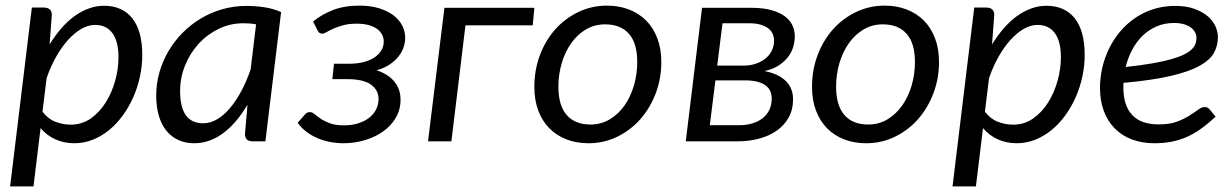

<svg xmlns="http://www.w3.org/2000/svg" viewBox="-20 -505 4399 686"><path d="M16.1 0ZM16.1 161.1 93.8 -478H136.7Q150.9 -478 158.4 -470.9Q166 -463.9 165 -449.2L157.2 -346.2Q176.3 -377.4 198.5 -403.1Q220.7 -428.7 245.4 -446.8Q270 -464.8 296.9 -474.6Q323.7 -484.4 351.6 -484.4Q417 -484.4 452.6 -439.7Q488.3 -395 488.3 -308.6Q488.3 -270 480 -231.4Q471.7 -192.9 456.3 -158Q440.9 -123 418.9 -92.8Q397 -62.5 370.1 -40.5Q343.3 -18.6 311.8 -5.9Q280.3 6.8 245.6 6.8Q208.5 6.8 177.5 -7.3Q146.5 -21.5 125 -47.4L99.6 161.1ZM319.8 -416Q295.4 -416 270.8 -401.9Q246.1 -387.7 223.1 -362.3Q200.2 -336.9 180.4 -302Q160.6 -267.1 146.5 -225.6L131.8 -106Q151.4 -80.1 178.2 -69.8Q205.1 -59.6 232.9 -59.6Q272.5 -59.6 304 -81.5Q335.4 -103.5 357.4 -138.4Q379.4 -173.3 391.4 -216.1Q403.3 -258.8 403.3 -300.8Q403.3 -357.4 381.6 -386.7Q359.9 -416 319.8 -416Z M538.1 0ZM928.2 0H883.3Q866.2 0 860.4 -8.5Q854.5 -17.1 855.5 -29.3L864.3 -130.9Q845.7 -99.6 824.5 -74.2Q803.2 -48.8 779.5 -30.8Q755.9 -12.7 729.2 -2.9Q702.6 6.8 674.3 6.8Q643.1 6.8 617.9 -4.4Q592.8 -15.6 575 -37.4Q557.1 -59.1 547.6 -91.1Q538.1 -123 538.1 -164.6Q538.1 -206.5 549.6 -246.6Q561 -286.6 581.8 -322Q602.5 -357.4 631.8 -387.2Q661.1 -417 696.8 -438.5Q732.4 -460 773.9 -471.9Q815.4 -483.9 860.4 -483.9Q892.6 -483.9 923.8 -479.2Q955.1 -474.6 984.4 -461.9ZM706.1 -64.5Q731.4 -64.5 755.9 -78.9Q780.3 -93.3 802 -119.1Q823.7 -145 842.5 -180.2Q861.3 -215.3 875.5 -257.3L895 -418Q883.8 -420.4 872.1 -421.1Q860.4 -421.9 849.1 -421.9Q802.7 -421.9 761.7 -402.1Q720.7 -382.3 689.9 -348.9Q659.2 -315.4 641.4 -271.5Q623.5 -227.5 623.5 -179.2Q623.5 -64.5 706.1 -64.5Z M1098.6 -428.2Q1128.9 -453.1 1169.4 -469Q1210 -484.9 1264.2 -484.9Q1304.7 -484.9 1335.4 -475.1Q1366.2 -465.3 1386.7 -449.5Q1407.2 -433.6 1417.5 -412.8Q1427.7 -392.1 1427.7 -370.1Q1427.7 -354.5 1422.4 -337.4Q1417 -320.3 1404.8 -304.4Q1392.6 -288.6 1373 -275.1Q1353.5 -261.7 1325.2 -253.9Q1365.7 -241.2 1388.4 -214.1Q1411.1 -187 1411.1 -148.9Q1411.1 -112.8 1394 -84Q1377 -55.2 1348.6 -35.2Q1320.3 -15.1 1283.4 -4.2Q1246.6 6.8 1207 6.8Q1183.6 6.8 1160.2 2.4Q1136.7 -2 1115.2 -11Q1093.8 -20 1075.2 -33.9Q1056.6 -47.9 1043.5 -66.4L1070.3 -96.7Q1077.1 -104.5 1086.9 -104.5Q1095.2 -104.5 1104 -97.2Q1112.8 -89.8 1126 -80.8Q1139.2 -71.8 1158.9 -64.5Q1178.7 -57.1 1209 -57.1Q1237.3 -57.1 1260.3 -64.5Q1283.2 -71.8 1299.3 -84.5Q1315.4 -97.2 1324 -114.5Q1332.5 -131.8 1332.5 -151.9Q1332.5 -183.1 1305.4 -202.6Q1278.3 -222.2 1221.7 -222.2H1167.5L1173.3 -277.3H1228Q1256.3 -277.3 1279.1 -283.2Q1301.8 -289.1 1317.9 -299.8Q1334 -310.5 1342.5 -325Q1351.1 -339.4 1351.1 -356.9Q1351.1 -369.6 1345.2 -381.1Q1339.4 -392.6 1327.6 -401.4Q1315.9 -410.2 1297.6 -415.3Q1279.3 -420.4 1254.4 -420.4Q1226.6 -420.4 1206.1 -414.8Q1185.5 -409.2 1171.1 -402.6Q1156.7 -396 1147.2 -390.4Q1137.7 -384.8 1131.8 -384.8Q1126 -384.8 1122.1 -387Q1118.2 -389.2 1114.3 -397Z M1889.2 -477.1 1883.3 -414.6H1643.1L1592.8 0H1509.3L1567.9 -477.1Z M1889.2 0ZM2089.8 -60.1Q2127.9 -60.1 2158.7 -78.6Q2189.5 -97.2 2211.2 -127.9Q2232.9 -158.7 2244.9 -199.2Q2256.8 -239.7 2256.8 -283.7Q2256.8 -350.6 2227.1 -384.3Q2197.3 -418 2142.1 -418Q2104 -418 2073.2 -399.7Q2042.5 -381.3 2020.8 -350.6Q1999 -319.8 1987.1 -279.5Q1975.1 -239.3 1975.1 -195.3Q1975.1 -128.4 2004.6 -94.2Q2034.2 -60.1 2089.8 -60.1ZM2082.5 6.8Q2040 6.8 2004.4 -6.8Q1968.8 -20.5 1943.1 -46.4Q1917.5 -72.3 1903.3 -109.6Q1889.2 -147 1889.2 -194.8Q1889.2 -254.9 1908.9 -307.6Q1928.7 -360.4 1963.6 -399.7Q1998.5 -439 2046.1 -461.9Q2093.8 -484.9 2148.9 -484.9Q2191.4 -484.9 2227.1 -471.2Q2262.7 -457.5 2288.3 -431.9Q2314 -406.2 2328.4 -368.7Q2342.8 -331.1 2342.8 -283.7Q2342.8 -224.1 2322.8 -171.4Q2302.7 -118.7 2267.8 -79.1Q2232.9 -39.6 2185.3 -16.4Q2137.7 6.8 2082.5 6.8Z M2488.3 -477.1H2664.6Q2706.1 -477.1 2735.4 -469Q2764.6 -460.9 2783.4 -447.3Q2802.2 -433.6 2811 -414.8Q2819.8 -396 2819.8 -375Q2819.8 -358.9 2814.9 -340.3Q2810.1 -321.8 2797.9 -304.4Q2785.6 -287.1 2764.6 -272.7Q2743.7 -258.3 2711.4 -251Q2760.7 -241.7 2787.1 -216.1Q2813.5 -190.4 2813.5 -150.4Q2813.5 -112.8 2797.6 -84.7Q2781.7 -56.6 2754.6 -37.8Q2727.5 -19 2691.7 -9.5Q2655.8 0 2615.2 0H2430.2ZM2536.1 -217.8 2516.1 -57.6H2620.6Q2647 -57.6 2668.5 -64.2Q2689.9 -70.8 2705.3 -83Q2720.7 -95.2 2729 -113Q2737.3 -130.9 2737.3 -152.8Q2737.3 -167 2732.2 -179Q2727.1 -190.9 2715.8 -199.5Q2704.6 -208 2686.5 -212.9Q2668.5 -217.8 2642.6 -217.8ZM2542.5 -270.5H2636.2Q2659.7 -270.5 2679.7 -277.1Q2699.7 -283.7 2714.4 -295.4Q2729 -307.1 2737.3 -323.5Q2745.6 -339.8 2745.6 -359.9Q2745.6 -371.6 2741.2 -382.8Q2736.8 -394 2726.3 -402.6Q2715.8 -411.1 2698.7 -416.5Q2681.6 -421.9 2656.2 -421.9H2561.5Z M2881.3 0ZM3082 -60.1Q3120.1 -60.1 3150.9 -78.6Q3181.6 -97.2 3203.4 -127.9Q3225.1 -158.7 3237.1 -199.2Q3249 -239.7 3249 -283.7Q3249 -350.6 3219.2 -384.3Q3189.5 -418 3134.3 -418Q3096.2 -418 3065.4 -399.7Q3034.7 -381.3 3012.9 -350.6Q2991.2 -319.8 2979.2 -279.5Q2967.3 -239.3 2967.3 -195.3Q2967.3 -128.4 2996.8 -94.2Q3026.4 -60.1 3082 -60.1ZM3074.7 6.8Q3032.2 6.8 2996.6 -6.8Q2960.9 -20.5 2935.3 -46.4Q2909.7 -72.3 2895.5 -109.6Q2881.3 -147 2881.3 -194.8Q2881.3 -254.9 2901.1 -307.6Q2920.9 -360.4 2955.8 -399.7Q2990.7 -439 3038.3 -461.9Q3085.9 -484.9 3141.1 -484.9Q3183.6 -484.9 3219.2 -471.2Q3254.9 -457.5 3280.5 -431.9Q3306.2 -406.2 3320.6 -368.7Q3335 -331.1 3335 -283.7Q3335 -224.1 3314.9 -171.4Q3294.9 -118.7 3260 -79.1Q3225.1 -39.6 3177.5 -16.4Q3129.9 6.8 3074.7 6.8Z M3383.3 0ZM3383.3 161.1 3460.9 -478H3503.9Q3518.1 -478 3525.6 -470.9Q3533.2 -463.9 3532.2 -449.2L3524.4 -346.2Q3543.5 -377.4 3565.7 -403.1Q3587.9 -428.7 3612.5 -446.8Q3637.2 -464.8 3664.1 -474.6Q3690.9 -484.4 3718.8 -484.4Q3784.2 -484.4 3819.8 -439.7Q3855.5 -395 3855.5 -308.6Q3855.5 -270 3847.2 -231.4Q3838.9 -192.9 3823.5 -158Q3808.1 -123 3786.1 -92.8Q3764.2 -62.5 3737.3 -40.5Q3710.4 -18.6 3679 -5.9Q3647.5 6.8 3612.8 6.8Q3575.7 6.8 3544.7 -7.3Q3513.7 -21.5 3492.2 -47.4L3466.8 161.1ZM3687 -416Q3662.6 -416 3637.9 -401.9Q3613.3 -387.7 3590.3 -362.3Q3567.4 -336.9 3547.6 -302Q3527.8 -267.1 3513.7 -225.6L3499 -106Q3518.6 -80.1 3545.4 -69.8Q3572.3 -59.6 3600.1 -59.6Q3639.6 -59.6 3671.1 -81.5Q3702.6 -103.5 3724.6 -138.4Q3746.6 -173.3 3758.5 -216.1Q3770.5 -258.8 3770.5 -300.8Q3770.5 -357.4 3748.8 -386.7Q3727.1 -416 3687 -416Z M3910.2 0ZM4331.5 -372.6Q4331.5 -341.8 4317.4 -316.2Q4303.2 -290.5 4265.9 -269.8Q4228.5 -249 4162.8 -233.6Q4097.2 -218.3 3994.1 -209Q3993.7 -205.1 3993.7 -200.9Q3993.7 -196.8 3993.7 -192.9Q3993.7 -127.9 4025.1 -94.2Q4056.6 -60.5 4120.6 -60.5Q4159.2 -60.5 4185.1 -70.3Q4210.9 -80.1 4229.2 -91.6Q4247.6 -103 4260.3 -112.8Q4272.9 -122.6 4285.2 -122.6Q4294.4 -122.6 4301.8 -114.3L4323.2 -88.4Q4296.9 -63.5 4271.7 -45.4Q4246.6 -27.3 4220.7 -15.9Q4194.8 -4.4 4166.3 1.2Q4137.7 6.8 4105 6.8Q4059.6 6.8 4023.4 -7.1Q3987.3 -21 3962.2 -46.9Q3937 -72.8 3923.6 -109.1Q3910.2 -145.5 3910.2 -190.9Q3910.2 -227.5 3918.5 -263.4Q3926.8 -299.3 3942.9 -332Q3959 -364.7 3982.2 -392.3Q4005.4 -419.9 4035.2 -440.4Q4064.9 -460.9 4101.1 -472.4Q4137.2 -483.9 4178.7 -483.9Q4218.8 -483.9 4247.6 -473.4Q4276.4 -462.9 4295.2 -446.8Q4314 -430.7 4322.8 -410.9Q4331.5 -391.1 4331.5 -372.6ZM4174.3 -422.9Q4140.6 -422.9 4112.3 -410.6Q4084 -398.4 4062.3 -377.2Q4040.5 -356 4025.1 -327.1Q4009.8 -298.3 4002 -265.6Q4056.6 -271.5 4096.9 -278.6Q4137.2 -285.6 4165.3 -293.7Q4193.4 -301.8 4210.9 -310.5Q4228.5 -319.3 4238.3 -329.1Q4248 -338.9 4251.5 -349.1Q4254.9 -359.4 4254.9 -370.6Q4254.9 -379.4 4250.5 -388.4Q4246.1 -397.5 4236.6 -405.3Q4227.1 -413.1 4211.7 -418Q4196.3 -422.9 4174.3 -422.9Z"/></svg>

Font: Carlito
Style: Italic
Weight: 400
Italic angle: -7°
Designer: Lukasz Dziedzic
Foundry: tyPoland Lukasz Dziedzic
Version: Version 1.104